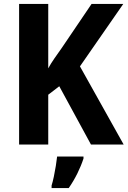

<svg xmlns="http://www.w3.org/2000/svg" viewBox="-20 -734 648 975"><path d="M608 0H442L281 -296L225 -253V0H77V-714H225V-387Q238 -411 256 -437Q274 -463 294 -491L445 -714H606L386 -397ZM404 71Q392 108 373 146.5Q354 185 329 221H242V208Q248 189 253.5 162.5Q259 136 263.5 108.5Q268 81 270 61H404Z"/></svg>

Font: Noto Sans Lao SemiCondensed
Style: Bold
Weight: 700
Width: 4
Designer: Monotype Design Team
Foundry: Monotype Imaging Inc.
Version: Version 2.003; ttfautohint (v1.8.4.7-5d5b)